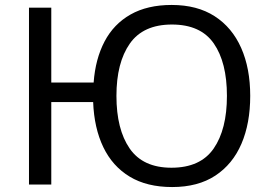

<svg xmlns="http://www.w3.org/2000/svg" viewBox="-20 -745 1092 775"><path d="M990 -358Q990 -247 954.5 -164.5Q919 -82 849 -36Q779 10 675 10Q573 10 503.5 -32Q434 -74 397 -151Q360 -228 356 -333H187V0H97V-714H187V-412H358Q365 -507 402 -577.5Q439 -648 507 -686.5Q575 -725 673 -725Q776 -725 846.5 -679.5Q917 -634 953.5 -551.5Q990 -469 990 -358ZM450 -358Q450 -223 503.5 -145.5Q557 -68 672 -68Q789 -68 842.5 -145.5Q896 -223 896 -358Q896 -493 843 -569.5Q790 -646 674 -646Q558 -646 504 -569Q450 -492 450 -358Z"/></svg>

Font: Noto IKEA Latin
Style: Regular
Weight: 400
Designer: Monotype Design Team
Foundry: Monotype Imaging Inc.
Version: Version 1.0